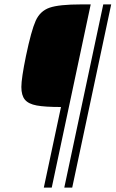

<svg xmlns="http://www.w3.org/2000/svg" viewBox="-20 -708 525 872"><path d="M77 -313Q77 -352 98 -454Q122 -569 142 -613.5Q162 -658 205 -673Q248 -688 349 -688H392L215 144H179L257 -222Q184 -222 146.5 -229Q109 -236 93 -255.5Q77 -275 77 -313ZM272 144 449 -688H485L308 144Z"/></svg>

Font: Saira Semi Condensed Thin
Style: Italic
Weight: 100
Width: 4
Italic angle: -12°
Designer: Hector Gatti with collaboration of the Omnibus-Type team
Foundry: Omnibus-Type
Version: Version 1.001; ttfautohint (v1.8)